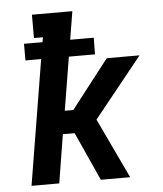

<svg xmlns="http://www.w3.org/2000/svg" viewBox="-53 -781 705 828"><g transform="rotate(-5 300.0 -367.5)"><path d="M50 0 139 -541H71V-613H151L155 -634H116V-735H291L271 -613H373L372 -541H259L221 -310H258L421 -520H563L354 -260L477 0H350L255 -210H204L170 0Z"/></g></svg>

Font: Iosevka Etoile
Style: Bold Italic
Weight: 700
Italic angle: -9°
Designer: Belleve Invis
Foundry: Belleve Invis
Version: Version 28.1.0; ttfautohint (v1.8.4)